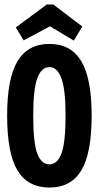

<svg xmlns="http://www.w3.org/2000/svg" viewBox="-20 -829 440 861"><path d="M202 12Q105 12 58.5 -64.5Q12 -141 12 -311Q12 -477 58.5 -554.5Q105 -632 202 -632Q298 -632 344.5 -554.5Q391 -477 391 -311Q391 -141 344.5 -64.5Q298 12 202 12ZM202 -92Q237 -92 255.5 -140.5Q274 -189 274 -312Q274 -427 255.5 -477.5Q237 -528 202 -528Q165 -528 147 -477.5Q129 -427 129 -312Q129 -189 147 -140.5Q165 -92 202 -92ZM86 -648 51 -706 190 -809H219L349 -710L311 -647L204 -711Z"/></svg>

Font: Inconsolata Condensed Black
Style: Regular
Weight: 900
Width: 3
Monospace: yes
Designer: Raph Levien, Cyreal, Brenton Simpson
Foundry: Raph Levien, Cyreal, Google
Version: Version 3.001; ttfautohint (v1.8.2.53-6de2)